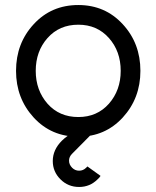

<svg xmlns="http://www.w3.org/2000/svg" viewBox="-20 -532 622 764"><path d="M380 167.8 327.8 130.3Q326.8 131.3 325.5 132.7Q324.2 134 322.5 135.7Q310.8 147.2 294.8 147.2Q278.8 147.2 267.2 135.7Q254.7 123.2 254.7 107.2Q254.7 91.8 267.2 79.5L358.8 -13H285.2Q247.5 6.5 226.3 27.8Q190 64 190 108.8Q190 151 220.5 181.5Q251 212 294.8 212Q337.8 212 368.3 181.5Q371.5 178.3 374.6 175.2Q377.7 172 380 167.8ZM291.7 -433.7Q366.3 -433.7 413.3 -380.8Q460.3 -328 460.3 -250Q460.3 -172.8 413.3 -119.2Q366.3 -66.3 291.7 -66.3Q216.2 -66.3 169.2 -119.2Q122.2 -172.8 122.2 -250Q122.2 -328 169.2 -380.8Q216.2 -433.7 291.7 -433.7ZM291.7 -512Q184.3 -512 114.2 -435.8Q43.8 -359.8 43.8 -250Q43.8 -141 114.2 -64.2Q184.3 12 291.7 12Q398.2 12 468.3 -64.2Q538.7 -141 538.7 -250Q538.7 -359.8 468.3 -435.8Q398.2 -512 291.7 -512Z"/></svg>

Font: Unageo Variable
Style: Regular
Weight: 300
Designer: Richard Sepsi
Foundry: Richard Sepsi
Version: Version 2.200